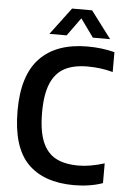

<svg xmlns="http://www.w3.org/2000/svg" viewBox="-62 -992 683 1046"><g transform="rotate(5 279.0 -469.0)"><path d="M41.5 -368.5Q41.5 -562.5 131.5 -656Q221.5 -749.5 392 -749.5Q470 -749.5 539.5 -731.5V-623Q473.5 -641 401 -641Q324.5 -641 275 -614.5Q225.5 -588 200.5 -528.5Q175.5 -469 175.5 -370.5Q175.5 -269 200.5 -209.5Q225.5 -150 274 -124.5Q322.5 -99 397.5 -99Q461.5 -99 539.5 -123.5V-15.5Q507 -3.5 466.2 3Q425.5 9.5 383.5 9.5Q216.5 9.5 129 -80.2Q41.5 -170 41.5 -368.5ZM510 -800H415.5L344 -899.5L272 -800H178L289 -948H398.5Z"/></g></svg>

Font: Encode Sans Semi Condensed SmBd
Style: Regular
Weight: 600
Width: 4
Designer: Multiple Designers
Foundry: Impallari Type
Version: Version 2.000